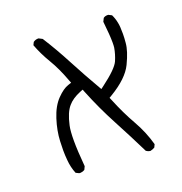

<svg xmlns="http://www.w3.org/2000/svg" viewBox="-107 -548 715 754"><g transform="rotate(-20 250.0 -171.0)"><path d="M449.7 -320.3Q451.7 -340.8 451.7 -357.4Q451.7 -374 450.9 -385.3Q450.2 -396.5 448.2 -405.3Q444.8 -423.3 436.5 -440.4L422.9 -447.3Q420.9 -447.3 418.9 -447.3Q409.2 -447.3 402.3 -441.9L395.5 -428.2Q401.9 -369.6 401.9 -339.4Q401.9 -326.2 400.9 -318.4Q396.5 -292 385.3 -266.1Q373 -238.8 309.6 -191.4L297.9 -182.6Q252.9 -260.3 219.7 -323.7Q186.5 -387.2 148.9 -446.3L134.8 -453.6Q133.8 -454.1 132.8 -454.1Q121.1 -454.1 111.8 -447.3L106 -435.5Q121.1 -395 145.5 -354.2Q169.9 -313.5 189.9 -259.3L194.8 -246.6L181.6 -242.2Q159.7 -235.4 133.5 -208.5Q107.4 -181.6 92.5 -135Q77.6 -88.4 75.7 -45.4Q74.7 -27.8 74.7 -7.6Q74.7 12.7 76.7 33.7Q79.1 64.5 90.3 91.8L103 98.1Q104.5 98.6 107.9 98.6Q111.3 98.6 116.5 97.2Q121.6 95.7 126.5 92.8L132.8 79.6Q127 13.2 127 -28.1Q127 -69.3 131.8 -90.8Q143.1 -142.6 163.6 -165.5Q181.2 -186.5 215.8 -200.7L228 -205.6L232.9 -193.4Q264.2 -115.7 303.2 -42.5Q342.3 30.8 378.9 105Q386.2 110.4 395.5 111.8Q405.3 109.9 414.6 104.5L420.4 92.3Q405.3 37.1 376 -14.2Q346.7 -65.4 320.8 -128.9L316.4 -139.2L326.2 -145Q399.9 -189 423.3 -237.8Q447.3 -287.6 449.7 -320.3Z"/></g></svg>

Font: NaikaiFont
Style: ExtraLight
Weight: 200
Version: Version 1.89